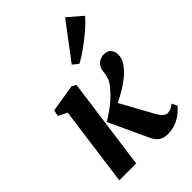

<svg xmlns="http://www.w3.org/2000/svg" viewBox="-252 -963 1074 1074"><g transform="rotate(-45 285.0 -425.5)"><path d="M44 0 107.5 -471.5 55.5 -498 63 -534.5 227 -561 252 -546.5 177.5 0ZM421.5 9.5Q393 9.5 375.2 0.2Q357.5 -9 347.5 -23.2Q337.5 -37.5 331 -52L225 -280.5Q254.5 -298 280.2 -316.5Q306 -335 328.5 -355.2Q351 -375.5 370 -398.5Q394.5 -426.5 401.8 -449.2Q409 -472 410.5 -492Q413 -516.5 423.8 -531.2Q434.5 -546 449.5 -553Q464.5 -560 479 -560Q509.5 -560 523.2 -543.5Q537 -527 537.5 -504.5Q538 -481.5 529.2 -462.5Q520.5 -443.5 507.5 -428.5Q491 -407 465.5 -386.8Q440 -366.5 411.2 -349Q382.5 -331.5 355 -317.5Q327.5 -303.5 306 -294L329.5 -338.5L449.5 -120Q461.5 -98 475.2 -86Q489 -74 502 -74Q511.5 -74 525.8 -79.2Q540 -84.5 554 -97L569.5 -66Q560.5 -53.5 539.8 -35.5Q519 -17.5 488.8 -4Q458.5 9.5 421.5 9.5ZM313.5 -646 474.5 -859.5 559 -787Q552 -776.5 534 -758.8Q516 -741 491.2 -720.2Q466.5 -699.5 440 -679.5Q413.5 -659.5 388.8 -643.2Q364 -627 346.5 -619Z"/></g></svg>

Font: Merriweather 36pt
Style: Bold Italic
Weight: 700
Italic angle: -7.8°
Version: Version 2.101